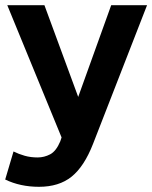

<svg xmlns="http://www.w3.org/2000/svg" viewBox="-30 -520 586 739"><path d="M120 199Q48 199 -10 171L22 63Q42 73 65 79.5Q88 86 115 86Q140 86 163 74Q186 62 202 24L207 9L-2 -500H141L271 -147L398 -500H536L328 34Q294 121 245.5 160Q197 199 120 199Z"/></svg>

Font: Prodigy Sans SemiBold
Style: Regular
Weight: 600
Designer: Wei Huang
Foundry: Wei Huang
Version: Version 1.003; ttfautohint (v1.8.3)